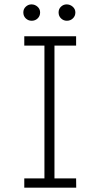

<svg xmlns="http://www.w3.org/2000/svg" viewBox="-20 -868 462 888"><path d="M185.5 -700.2H231.9V0H185.5ZM332 -700.2V-657.2H92.3V-700.2ZM332 -43 332.5 0H92.3V-43ZM126.5 -772Q110.8 -772 99.4 -782.7Q87.9 -793.5 87.9 -810.5Q87.9 -826.7 99.4 -837.2Q110.8 -847.7 125.5 -847.7Q141.6 -847.7 153.6 -836.9Q165.5 -826.2 165.5 -810.5Q165.5 -793.9 154.3 -783Q143.1 -772 126.5 -772ZM289.1 -772Q273.9 -772 262.5 -782.7Q251 -793.5 251 -810.5Q251 -826.7 262.2 -837.2Q273.4 -847.7 288.1 -847.7Q304.2 -847.7 316.4 -836.9Q328.6 -826.2 328.6 -810.5Q328.6 -793.9 317.1 -783Q305.7 -772 289.1 -772Z"/></svg>

Font: DavidDev Light
Style: Regular
Weight: 300
Designer: David.dev
Foundry: David.dev
Version: Version 1.001;FEAKit 1.0